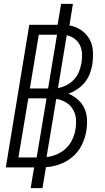

<svg xmlns="http://www.w3.org/2000/svg" viewBox="-20 -863 540 990"><path d="M138 107 156 0H10L131 -735H277L295 -843H356L338 -732Q371 -726 398.5 -707.5Q426 -689 441.5 -661Q457 -633 459 -599.5Q461 -566 456 -531Q452 -507 443 -483Q434 -459 417.5 -438.5Q401 -418 378.5 -403Q356 -388 333 -380Q359 -369 381 -350Q403 -331 415 -305Q427 -279 428.5 -248.5Q430 -218 425 -187Q419 -151 402 -116Q385 -81 355.5 -55.5Q326 -30 289.5 -16.5Q253 -3 217 -1L199 107ZM134 -407H228L274 -684H180ZM279 -409Q302 -413 324 -424.5Q346 -436 362.5 -454Q379 -472 387.5 -494Q396 -516 400 -538Q404 -562 403 -585.5Q402 -609 392.5 -629Q383 -649 365.5 -662.5Q348 -676 324 -681ZM169 -51 220 -356H126L75 -51ZM220 -53Q247 -56 273.5 -67.5Q300 -79 320.5 -98.5Q341 -118 353 -144Q365 -170 369 -196Q374 -224 371.5 -251Q369 -278 355.5 -300Q342 -322 319.5 -335.5Q297 -349 270 -353Z"/></svg>

Font: Iosevka Term Curly Light
Style: Italic
Weight: 300
Italic angle: -9°
Designer: Belleve Invis
Foundry: Belleve Invis
Version: Version 32.3.0